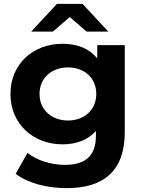

<svg xmlns="http://www.w3.org/2000/svg" viewBox="-20 -770 738 991"><path d="M331 -148C246 -148 184 -204 184 -285C184 -367 246 -422 331 -422C416 -422 477 -367 477 -285C477 -204 416 -148 331 -148ZM303 -25C373 -25 434 -47 475 -94V-69C475 30 426 81 314 81C244 81 168 57 122 19L61 127C124 176 223 201 325 201C517 201 624 110 624 -88V-537H482V-468C441 -520 378 -544 303 -544C153 -544 34 -442 34 -285C34 -129 153 -25 303 -25ZM340 -682 427 -607H539L406 -750H274L141 -607H253Z"/></svg>

Font: Montserrat-Alt1
Style: Bold
Weight: 700
Designer: Differentunic
Foundry: Differentunic
Version: Version 7.222